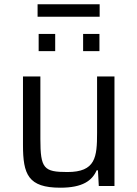

<svg xmlns="http://www.w3.org/2000/svg" viewBox="-20 -866 639 894"><path d="M155 -846V-788H444V-846ZM160 -708V-628H237V-708ZM367 -708V-628H443V-708ZM261 8C365 8 409 -25 430 -73H436L440 0H513V-510H432V-247C432 -134 425 -65 294 -65C184 -65 168 -81 168 -219V-510H87V-191C87 -54 111 8 261 8Z"/></svg>

Font: Saira UNSAM
Style: Regular
Weight: 400
Designer: Hector Gatti with collaboration of the Omnibus-Type team
Foundry: Omnibus-Type
Version: Version 0.072;PS 000.072;hotconv 1.0.88;makeotf.lib2.5.64775